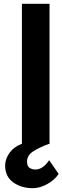

<svg xmlns="http://www.w3.org/2000/svg" viewBox="-20 -756 328 1008"><path d="M153 232Q92 232 49.5 201.5Q7 171 7 113Q7 80 29 48Q51 16 92 0H95V-736H240V0H235Q184 19 153 39.5Q122 60 122 92Q122 117 135.5 125.5Q149 134 166 134Q205 134 238 85L288 157Q266 190 227 211Q188 232 153 232Z"/></svg>

Font: Reem Kufi Ink
Style: Bold
Weight: 700
Designer: Khaled Hosny
Version: Version 1.002